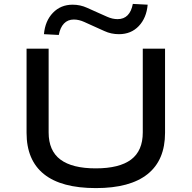

<svg xmlns="http://www.w3.org/2000/svg" viewBox="-20 -954 982 983"><path d="M471 9Q294 9 205 -62.5Q116 -134 116 -274V-705H229V-276Q229 -182 289.5 -137Q350 -92 470 -92Q591 -92 651 -137Q711 -182 711 -276V-705H825V-274Q825 -134 735.5 -62.5Q646 9 471 9ZM281 -775 205 -779Q211 -847 251 -888.5Q291 -930 352 -930Q391 -930 426 -914Q461 -898 484 -888Q502 -880 529 -868Q556 -856 582 -856Q614 -856 633.5 -876Q653 -896 660 -934L736 -930Q730 -862 690.5 -820.5Q651 -779 589 -779Q549 -779 514.5 -795Q480 -811 459 -820Q439 -829 411.5 -841.5Q384 -854 358 -854Q327 -854 307.5 -833.5Q288 -813 281 -775Z"/></svg>

Font: Nunito Sans 7pt Expanded Medium
Style: Regular
Weight: 500
Width: 7
Designer: Vernon Adams
Foundry: Vernon Adams
Version: Version 3.101;gftools[0.9.27]